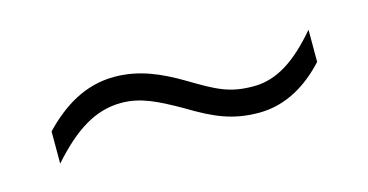

<svg xmlns="http://www.w3.org/2000/svg" viewBox="-29 -474 464 242"><g transform="rotate(-15 202.5 -353.5)"><path d="M199 -338C232 -318 255 -308 289 -308C325 -308 354 -327 376 -351V-393C347 -359 321 -342 291 -342C260 -342 245 -350 210 -371C183 -387 156 -399 124 -399C85 -399 55 -379 30 -353V-311C62 -347 90 -365 124 -365C149 -365 169 -355 199 -338Z"/></g></svg>

Font: Noto Sans Sinhala UI ExtraCondensed ExtraLight
Style: Regular
Weight: 200
Width: 2
Designer: Jelle Bosma - Monotype Design Team
Foundry: Monotype Imaging Inc.
Version: Version 2.006